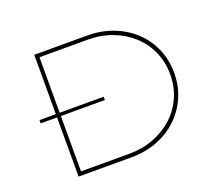

<svg xmlns="http://www.w3.org/2000/svg" viewBox="-116 -869 1192 1037"><g transform="rotate(-20 479.5 -350.0)"><path d="M76 -340V-359H445V-340ZM170 0V-700H475Q554 -700 622 -674Q690 -648 740 -601.5Q790 -555 818.5 -491Q847 -427 847 -350Q847 -274 818.5 -210Q790 -146 740 -99Q690 -52 622 -26Q554 0 475 0ZM192 -13 182 -22H470Q545 -22 609.5 -46.5Q674 -71 722 -114.5Q770 -158 797 -218.5Q824 -279 824 -350Q824 -421 797 -481.5Q770 -542 722 -585.5Q674 -629 609.5 -653.5Q545 -678 470 -678H181L192 -689Z"/></g></svg>

Font: Lexend Peta Thin
Style: Regular
Weight: 250
Version: Version 1.007